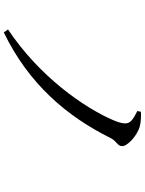

<svg xmlns="http://www.w3.org/2000/svg" viewBox="108 -864 783 1040"><g transform="rotate(90 500.0 -344.5)"><path d="M582 -696C632 -672 649 -657 649 -630C649 -615 643 -593 631 -565C563 -407 394 -165 140 4L156 27C437 -109 611 -316 727 -549C744 -585 772 -588 772 -614C772 -645 714 -695 668 -709C642 -716 613 -717 586 -716Z"/></g></svg>

Font: Noto Serif TC Medium
Style: Regular
Weight: 500
Designer: Ryoko NISHIZUKA 西塚涼子 (kana & ideographs); Frank Grießhammer (Latin, Greek & Cyrillic); Wenlong ZHANG 张文龙 (bopomofo); San
Foundry: Adobe
Version: Version 2.001;hotconv 1.1.0;makeotfexe 2.6.0